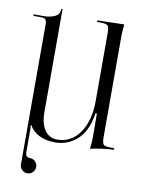

<svg xmlns="http://www.w3.org/2000/svg" viewBox="-100 -797 794 1069"><g transform="rotate(10 297.5 -262.0)"><path d="M583 -17.6V-8.8Q515.6 -5.9 451.2 8.8V1Q455.1 -38.1 455.1 -54.7V-70.3Q455.1 -83 454.6 -130.9Q454.1 -178.7 454.1 -187.5V-191.4H446.3Q431.6 -90.8 378.4 -41.5Q325.2 7.8 252 7.8Q201.2 7.8 163.1 -10.7Q125 -29.3 105.5 -64.5L101.6 -62.5Q104.5 -53.7 104.5 -40V89.8Q104.5 118.2 131.8 118.2Q149.4 118.2 161.1 130.9Q172.9 143.6 172.9 161.1Q172.9 178.7 160.2 191.4Q147.5 204.1 129.9 204.1Q112.3 204.1 99.6 191.4Q86.9 178.7 86.9 161.1V-635.7Q86.9 -665 57.6 -665H11.7V-673.8H67.4Q103.5 -673.8 130.4 -686Q157.2 -698.2 157.2 -725.6V-729.5H165V-646.5V-148.4Q165 -82 190.9 -45.9Q216.8 -9.8 260.7 -9.8Q339.8 -9.8 387.7 -78.1Q435.5 -146.5 435.5 -258.8V-641.6Q435.5 -676.8 426.8 -685.1Q418 -693.4 382.8 -693.4H366.2V-702.1L517.6 -706.1V-698.2Q513.7 -659.2 513.7 -646.5V-69.3Q513.7 -34.2 522.5 -25.9Q531.2 -17.6 566.4 -17.6Z"/></g></svg>

Font: FoglihtenNo07
Style: Regular
Weight: 500
Designer: gluk (gluksza@wp.pl)
Foundry: gluk (gluksza@wp.pl)
Version: Version 0.871